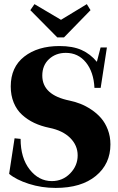

<svg xmlns="http://www.w3.org/2000/svg" viewBox="-20 -900 575 933"><path d="M258.3 -718.3 127.4 -850.6 147.5 -879.9 276.4 -803.7 401.9 -879.9 419.9 -850.6 291 -718.3ZM250.5 13.2Q182.1 13.2 120.4 -6.6Q58.6 -26.4 24.4 -55.2L50.8 -228L80.1 -225.1Q80.1 -132.3 124.3 -76.2Q168.5 -20 231.9 -20Q284.7 -20 321 -57.4Q357.4 -94.7 357.4 -145Q357.4 -193.4 321.3 -229.5Q285.2 -265.6 220.2 -278.8Q179.7 -287.1 146.5 -302.7Q113.3 -318.4 87.2 -342.3Q61 -366.2 46.6 -401.4Q32.2 -436.5 32.2 -480Q32.2 -573.7 97.9 -625Q163.6 -676.3 269 -676.3Q333.5 -676.3 376.5 -657Q419.4 -637.7 450.7 -599.6L468.8 -669.4H499.5L469.2 -473.1H439Q435.1 -550.3 397.5 -596.7Q359.9 -643.1 299.8 -643.1Q251 -643.1 218.3 -612.8Q185.5 -582.5 185.5 -532.7Q185.5 -438 318.4 -411.1Q344.7 -405.8 370.8 -395.5Q397 -385.3 423.8 -367.4Q450.7 -349.6 470.9 -326.4Q491.2 -303.2 503.9 -270Q516.6 -236.8 516.6 -198.2Q516.6 -103.5 445.8 -45.2Q375 13.2 250.5 13.2Z"/></svg>

Font: Elstob Grade
Style: Regular
Weight: 400
Designer: Peter S. Baker
Version: Version 1.015